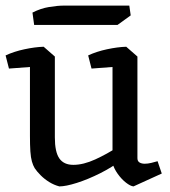

<svg xmlns="http://www.w3.org/2000/svg" viewBox="-20 -651 608 686"><path d="M192 15Q173 10 156 -0.5Q139 -11 125.5 -24.5Q112 -38 104 -50Q98 -60 94 -74Q90 -88 88.5 -110Q87 -132 87 -166V-447L136 -484L176 -449V-160Q176 -108 192 -85Q208 -62 242 -62Q278 -62 320.5 -81.5Q363 -101 401 -126L419 -83Q382 -54 338 -32Q294 -10 254.5 2.5Q215 15 192 15ZM12 -406 0 -453Q30 -467 67.5 -475Q105 -483 136 -484L149 -459L105 -413ZM457 15Q446 14 430 1.5Q414 -11 400.5 -30Q387 -49 382 -68V-82V-447L431 -484L471 -449V-86Q471 -75 478.5 -70.5Q486 -66 497 -66Q508 -66 520.5 -69Q533 -72 543 -75L558 -31ZM307 -406 295 -453Q325 -467 362.5 -475Q400 -483 431 -484L444 -459L400 -413ZM102 -562 96 -606Q125 -621 155.5 -626Q186 -631 209 -631H442L447 -596L400 -562Z"/></svg>

Font: Eczar
Style: Regular
Weight: 400
Designer: Vaibhav Singh
Foundry: Rosetta Type Foundry
Version: Version 2.000